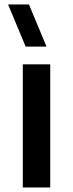

<svg xmlns="http://www.w3.org/2000/svg" viewBox="-20 -822 320 842"><path d="M92.6 -617.5 15.4 -802.5H106.9L184.1 -617.5ZM80 0V-540H200.3V0Z"/></svg>

Font: Manrope ExtraLight
Style: Regular
Weight: 200
Designer: Mikhail Sharanda
Foundry: Mikhail Sharanda
Version: Version 4.505